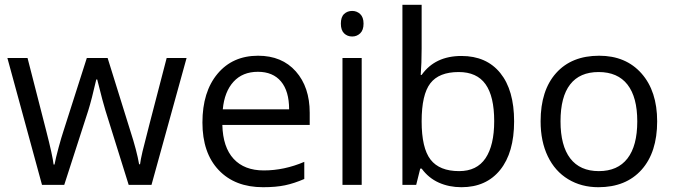

<svg xmlns="http://www.w3.org/2000/svg" viewBox="-20 -780 2849 810"><path d="M522.9 0 424.8 -314Q415.5 -342.8 390.1 -444.8H386.2Q366.7 -359.4 352.1 -313L251 0H157.2L11.2 -535.2H96.2Q147.9 -333.5 175 -228Q202.1 -122.6 206.1 -85.9H210Q215.3 -113.8 227.3 -158Q239.3 -202.1 248 -228L346.2 -535.2H434.1L529.8 -228Q557.1 -144 566.9 -86.9H570.8Q572.8 -104.5 581.3 -141.1Q589.8 -177.7 683.1 -535.2H767.1L619.1 0Z M1089.8 9.8Q971.2 9.8 902.6 -62.5Q834 -134.8 834 -263.2Q834 -392.6 897.7 -468.8Q961.4 -544.9 1068.8 -544.9Q1169.4 -544.9 1228 -478.8Q1286.6 -412.6 1286.6 -304.2V-252.9H918Q920.4 -158.7 965.6 -109.9Q1010.7 -61 1092.8 -61Q1179.2 -61 1263.7 -97.2V-24.9Q1220.7 -6.3 1182.4 1.7Q1144 9.8 1089.8 9.8ZM1067.9 -477.1Q1003.4 -477.1 965.1 -435.1Q926.8 -393.1 919.9 -318.8H1199.7Q1199.7 -395.5 1165.5 -436.3Q1131.3 -477.1 1067.9 -477.1Z M1505.9 0H1424.8V-535.2H1505.9ZM1418 -680.2Q1418 -708 1431.6 -720.9Q1445.3 -733.9 1465.8 -733.9Q1485.4 -733.9 1499.5 -720.7Q1513.7 -707.5 1513.7 -680.2Q1513.7 -652.8 1499.5 -639.4Q1485.4 -626 1465.8 -626Q1445.3 -626 1431.6 -639.4Q1418 -652.8 1418 -680.2Z M1926.8 -543.9Q2032.2 -543.9 2090.6 -471.9Q2148.9 -399.9 2148.9 -268.1Q2148.9 -136.2 2090.1 -63.2Q2031.2 9.8 1926.8 9.8Q1874.5 9.8 1831.3 -9.5Q1788.1 -28.8 1758.8 -68.8H1752.9L1735.8 0H1677.7V-759.8H1758.8V-575.2Q1758.8 -513.2 1754.9 -463.9H1758.8Q1815.4 -543.9 1926.8 -543.9ZM1915 -476.1Q1832 -476.1 1795.4 -428.5Q1758.8 -380.9 1758.8 -268.1Q1758.8 -155.3 1796.4 -106.7Q1834 -58.1 1917 -58.1Q1991.7 -58.1 2028.3 -112.5Q2064.9 -167 2064.9 -269Q2064.9 -373.5 2028.3 -424.8Q1991.7 -476.1 1915 -476.1Z M2752.4 -268.1Q2752.4 -137.2 2686.5 -63.7Q2620.6 9.8 2504.4 9.8Q2432.6 9.8 2377 -23.9Q2321.3 -57.6 2291 -120.6Q2260.7 -183.6 2260.7 -268.1Q2260.7 -398.9 2326.2 -471.9Q2391.6 -544.9 2507.8 -544.9Q2620.1 -544.9 2686.3 -470.2Q2752.4 -395.5 2752.4 -268.1ZM2344.7 -268.1Q2344.7 -165.5 2385.7 -111.8Q2426.8 -58.1 2506.3 -58.1Q2585.9 -58.1 2627.2 -111.6Q2668.5 -165 2668.5 -268.1Q2668.5 -370.1 2627.2 -423.1Q2585.9 -476.1 2505.4 -476.1Q2425.8 -476.1 2385.3 -423.8Q2344.7 -371.6 2344.7 -268.1Z"/></svg>

Font: f02265186
Style: Regular
Weight: 400
Foundry: Ascender Corporation
Version: Version 1.10